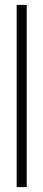

<svg xmlns="http://www.w3.org/2000/svg" viewBox="-20 -763 176 783"><path d="M48 0V-743H89V0Z"/></svg>

Font: Saira Ultra Condensed ExLight
Style: Regular
Weight: 200
Width: 1
Designer: Hector Gatti with collaboration of the Omnibus-Type team
Foundry: Omnibus-Type
Version: Version 1.001; ttfautohint (v1.8)